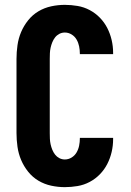

<svg xmlns="http://www.w3.org/2000/svg" viewBox="-20 -763 540 791"><path d="M247 8Q219 8 191 2Q163 -4 138.5 -18.5Q114 -33 96 -55.5Q78 -78 67 -104Q56 -130 52 -158.5Q48 -187 48 -215V-520Q48 -548 52 -576.5Q56 -605 67 -631Q78 -657 96 -679.5Q114 -702 138.5 -716.5Q163 -731 191 -737Q219 -743 247 -743Q273 -743 299.5 -738.5Q326 -734 349.5 -721.5Q373 -709 391.5 -690Q410 -671 422 -647.5Q434 -624 440 -598Q446 -572 446 -546V-540H309V-542Q309 -557 306 -572Q303 -587 295.5 -600Q288 -613 275 -621Q262 -629 247 -629Q235 -629 224.5 -623.5Q214 -618 207 -609Q200 -600 195.5 -589Q191 -578 188.5 -566.5Q186 -555 185.5 -543.5Q185 -532 185 -520V-215Q185 -203 185.5 -191.5Q186 -180 188.5 -168.5Q191 -157 195.5 -146Q200 -135 207 -126Q214 -117 224.5 -111.5Q235 -106 247 -106Q262 -106 275 -114Q288 -122 295.5 -135Q303 -148 306 -163Q309 -178 309 -193V-195H446V-189Q446 -163 440 -137Q434 -111 422 -87.5Q410 -64 391.5 -45Q373 -26 349.5 -13.5Q326 -1 299.5 3.5Q273 8 247 8Z"/></svg>

Font: Iosevka Term Curly Heavy
Style: Regular
Weight: 900
Designer: Belleve Invis
Foundry: Belleve Invis
Version: Version 32.3.0